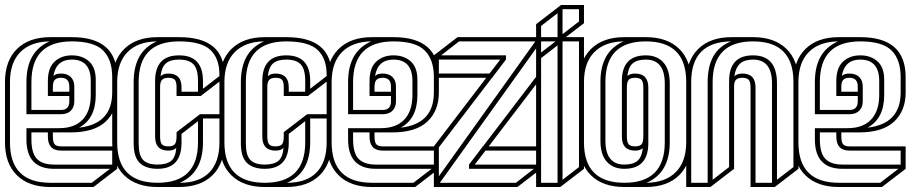

<svg xmlns="http://www.w3.org/2000/svg" viewBox="-20 -750 3652 770"><path d="M182 0Q96 0 48 -47Q0 -94 0 -179V-421Q0 -506 48 -553.5Q96 -601 182 -601H267H268Q450 -601 450 -441V-379Q450 -306 404 -262.5Q358 -219 263 -219H228H217H192V-203Q192 -179 199.5 -171Q207 -163 225 -163H450V-73L355 0ZM192 -401V-382H258V-403Q258 -438 225 -438Q208 -438 200 -430Q192 -422 192 -401ZM225 -146Q172 -146 172 -202V-219H106V-191Q106 -136 128 -113Q150 -90 197 -90H430V-146ZM172 -365V-425Q172 -478 199 -503Q226 -528 268 -528Q310 -528 337 -504Q364 -480 364 -430V-369Q364 -274 297 -238Q430 -253 430 -379V-441Q430 -511 393.5 -547.5Q357 -584 268 -584Q106 -584 106 -421V-309H225Q258 -309 258 -344V-365ZM197 -73Q86 -73 86 -191V-236H217Q279 -236 311.5 -270.5Q344 -305 344 -369V-425Q344 -511 268 -511Q205 -511 194 -445Q203 -455 225 -455Q250 -455 264 -441Q278 -427 278 -403V-344Q278 -320 264 -306Q250 -292 225 -292H86V-421Q86 -544 179 -584Q103 -583 61.5 -541Q20 -499 20 -421V-179Q20 -17 182 -17H348L421 -73Z M612 -73Q565 -73 540.5 -96.5Q516 -120 516 -175V-421Q516 -544 609 -584Q533 -583 491.5 -541Q450 -499 450 -421V-179Q450 -17 612 -17Q774 -17 774 -179V-264L708 -213V-178Q708 -73 612 -73ZM655 -146Q602 -146 602 -202V-425Q602 -528 698 -528Q794 -528 794 -425V-394L860 -445V-450Q860 -516 823.5 -550Q787 -584 698 -584Q536 -584 536 -421V-175Q536 -127 554 -108.5Q572 -90 612 -90Q648 -90 666 -104.5Q684 -119 687 -157Q677 -146 655 -146ZM708 -382H774V-425Q774 -473 756 -492Q738 -511 698 -511Q663 -511 645.5 -496Q628 -481 624 -444Q634 -455 655 -455Q708 -455 708 -400ZM794 -179Q794 -57 701 -17H702Q779 -17 819.5 -58.5Q860 -100 860 -179V-275H794ZM612 0Q526 0 478 -47Q430 -94 430 -179V-421Q430 -506 478 -553.5Q526 -601 612 -601H697H698Q880 -601 880 -450V-438L785 -365H688V-401Q688 -423 680.5 -430.5Q673 -438 655 -438Q638 -438 630 -430Q622 -422 622 -401V-203Q622 -179 629.5 -171Q637 -163 655 -163Q673 -163 680.5 -171Q688 -179 688 -203V-220L782 -292H880V-179Q880 -94 832 -47Q784 0 698 0Z M1042 -73Q995 -73 970.5 -96.5Q946 -120 946 -175V-421Q946 -544 1039 -584Q963 -583 921.5 -541Q880 -499 880 -421V-179Q880 -17 1042 -17Q1204 -17 1204 -179V-264L1138 -213V-178Q1138 -73 1042 -73ZM1085 -146Q1032 -146 1032 -202V-425Q1032 -528 1128 -528Q1224 -528 1224 -425V-394L1290 -445V-450Q1290 -516 1253.5 -550Q1217 -584 1128 -584Q966 -584 966 -421V-175Q966 -127 984 -108.5Q1002 -90 1042 -90Q1078 -90 1096 -104.5Q1114 -119 1117 -157Q1107 -146 1085 -146ZM1138 -382H1204V-425Q1204 -473 1186 -492Q1168 -511 1128 -511Q1093 -511 1075.5 -496Q1058 -481 1054 -444Q1064 -455 1085 -455Q1138 -455 1138 -400ZM1224 -179Q1224 -57 1131 -17H1132Q1209 -17 1249.5 -58.5Q1290 -100 1290 -179V-275H1224ZM1042 0Q956 0 908 -47Q860 -94 860 -179V-421Q860 -506 908 -553.5Q956 -601 1042 -601H1127H1128Q1310 -601 1310 -450V-438L1215 -365H1118V-401Q1118 -423 1110.5 -430.5Q1103 -438 1085 -438Q1068 -438 1060 -430Q1052 -422 1052 -401V-203Q1052 -179 1059.5 -171Q1067 -163 1085 -163Q1103 -163 1110.5 -171Q1118 -179 1118 -203V-220L1212 -292H1310V-179Q1310 -94 1262 -47Q1214 0 1128 0Z M1472 0Q1386 0 1338 -47Q1290 -94 1290 -179V-421Q1290 -506 1338 -553.5Q1386 -601 1472 -601H1557H1558Q1740 -601 1740 -441V-379Q1740 -306 1694 -262.5Q1648 -219 1553 -219H1518H1507H1482V-203Q1482 -179 1489.5 -171Q1497 -163 1515 -163H1740V-73L1645 0ZM1482 -401V-382H1548V-403Q1548 -438 1515 -438Q1498 -438 1490 -430Q1482 -422 1482 -401ZM1515 -146Q1462 -146 1462 -202V-219H1396V-191Q1396 -136 1418 -113Q1440 -90 1487 -90H1720V-146ZM1462 -365V-425Q1462 -478 1489 -503Q1516 -528 1558 -528Q1600 -528 1627 -504Q1654 -480 1654 -430V-369Q1654 -274 1587 -238Q1720 -253 1720 -379V-441Q1720 -511 1683.5 -547.5Q1647 -584 1558 -584Q1396 -584 1396 -421V-309H1515Q1548 -309 1548 -344V-365ZM1487 -73Q1376 -73 1376 -191V-236H1507Q1569 -236 1601.5 -270.5Q1634 -305 1634 -369V-425Q1634 -511 1558 -511Q1495 -511 1484 -445Q1493 -455 1515 -455Q1540 -455 1554 -441Q1568 -427 1568 -403V-344Q1568 -320 1554 -306Q1540 -292 1515 -292H1376V-421Q1376 -544 1469 -584Q1393 -583 1351.5 -541Q1310 -499 1310 -421V-179Q1310 -17 1472 -17H1638L1711 -73Z M1720 0V-163L1930 -438H1720V-528L1815 -601H2150V-438L1940 -163H2150V-73L2055 0ZM1955 -438H1953L1740 -159V-43L2127 -584H1821L1749 -528H2009V-511L1955 -440ZM1861 -73V-90L1915 -161V-163H1917L2130 -442V-556L1744 -17H2049L2121 -73ZM1740 -455H1943L1986 -511H1740ZM1884 -90H2130V-146H1927Z M2130 0V-524L2208 -584H2130V-653L2230 -730H2322V-657L2249 -601H2322V-73L2227 0ZM2302 -664V-713H2236V-613ZM2150 -646V-601H2216V-697ZM2302 -80V-584H2236V-29ZM2150 -517V-17H2216V-568Z M2484 0Q2398 0 2350 -47Q2302 -94 2302 -179V-421Q2302 -506 2350 -553.5Q2398 -601 2484 -601H2569H2570Q2656 -601 2704 -554Q2752 -507 2752 -422V-180Q2752 -95 2704 -47.5Q2656 0 2570 0H2485ZM2494 -203Q2494 -179 2501.5 -171Q2509 -163 2527 -163Q2545 -163 2552.5 -171Q2560 -179 2560 -203V-398Q2560 -422 2552.5 -430Q2545 -438 2527 -438Q2509 -438 2501.5 -430Q2494 -422 2494 -398ZM2484 -73Q2439 -73 2413.5 -101.5Q2388 -130 2388 -186V-422Q2388 -544 2481 -584Q2405 -583 2363.5 -541Q2322 -499 2322 -421V-179Q2322 -17 2484 -17Q2646 -17 2646 -179V-415Q2646 -511 2570 -511Q2535 -511 2517.5 -496Q2500 -481 2496 -445Q2506 -455 2527 -455Q2580 -455 2580 -399V-176Q2580 -73 2484 -73ZM2527 -146Q2474 -146 2474 -202V-425Q2474 -528 2570 -528Q2615 -528 2640.5 -499.5Q2666 -471 2666 -415V-179Q2666 -57 2573 -17Q2649 -18 2690.5 -60Q2732 -102 2732 -180V-422Q2732 -584 2570 -584Q2408 -584 2408 -422V-186Q2408 -90 2484 -90Q2519 -90 2536.5 -105Q2554 -120 2558 -156Q2548 -146 2527 -146Z M2732 0V-421Q2732 -506 2780 -553.5Q2828 -601 2914 -601H3000Q3086 -601 3134 -554Q3182 -507 3182 -422V-73L3087 0H2990V-398Q2990 -422 2982.5 -430Q2975 -438 2957 -438Q2940 -438 2932 -430.5Q2924 -423 2924 -404V-73L2829 0ZM2752 -421V-17H2818V-421Q2818 -548 2912 -584Q2752 -582 2752 -421ZM3096 -416V-29L3162 -80V-422Q3162 -584 3000 -584Q2838 -584 2838 -421V-29L2904 -80V-425Q2904 -528 3000 -528Q3096 -528 3096 -416ZM3010 -399V-17H3076V-416Q3076 -511 3000 -511Q2966 -511 2948 -495Q2930 -479 2925 -444Q2936 -455 2957 -455Q3010 -455 3010 -399Z M3344 0Q3258 0 3210 -47Q3162 -94 3162 -179V-421Q3162 -506 3210 -553.5Q3258 -601 3344 -601H3429H3430Q3612 -601 3612 -441V-379Q3612 -306 3566 -262.5Q3520 -219 3425 -219H3390H3379H3354V-203Q3354 -179 3361.5 -171Q3369 -163 3387 -163H3612V-73L3517 0ZM3354 -401V-382H3420V-403Q3420 -438 3387 -438Q3370 -438 3362 -430Q3354 -422 3354 -401ZM3387 -146Q3334 -146 3334 -202V-219H3268V-191Q3268 -136 3290 -113Q3312 -90 3359 -90H3592V-146ZM3334 -365V-425Q3334 -478 3361 -503Q3388 -528 3430 -528Q3472 -528 3499 -504Q3526 -480 3526 -430V-369Q3526 -274 3459 -238Q3592 -253 3592 -379V-441Q3592 -511 3555.5 -547.5Q3519 -584 3430 -584Q3268 -584 3268 -421V-309H3387Q3420 -309 3420 -344V-365ZM3359 -73Q3248 -73 3248 -191V-236H3379Q3441 -236 3473.5 -270.5Q3506 -305 3506 -369V-425Q3506 -511 3430 -511Q3367 -511 3356 -445Q3365 -455 3387 -455Q3412 -455 3426 -441Q3440 -427 3440 -403V-344Q3440 -320 3426 -306Q3412 -292 3387 -292H3248V-421Q3248 -544 3341 -584Q3265 -583 3223.5 -541Q3182 -499 3182 -421V-179Q3182 -17 3344 -17H3510L3583 -73Z"/></svg>

Font: Imposible
Style: Regular
Weight: 400
Designer: Rodrigo Fuenzalida
Foundry: fragTYPE
Version: Version 1.000